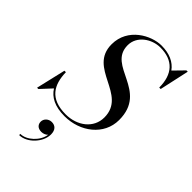

<svg xmlns="http://www.w3.org/2000/svg" viewBox="-342 -851 1254 1254"><g transform="rotate(45 285.0 -224.0)"><path d="M-13.5 10 56 -65C87 -15.5 142 15 233 15C376.5 15 503 -80 503 -220C503 -490 196.5 -413.5 196.5 -605C196.5 -690 280.5 -745.5 358.5 -745.5C477.5 -745.5 538 -677 538 -555H551.5L596.5 -760H584.5L515.5 -689.5C482.5 -735.5 428.5 -760 355 -760C261.5 -760 118 -685 118 -535C118 -315 423 -375 423 -163.5C423 -64.5 335.5 1 229.5 1C84 1 38.5 -82 36 -195H22.5L-25.5 10ZM148 149.5C148 174 163.5 194.5 198 194.5C215.5 194.5 232.5 187.5 243 176C234 240 168.5 300.5 110.5 300.5V311.5C182.5 311.5 255 233.5 255 161.5C255 119.5 233 100 201.5 100C171 100 148 123.5 148 149.5Z"/></g></svg>

Font: Bodoni* 16pt
Style: Italic
Weight: 400
Italic angle: -13°
Version: Version 2.3